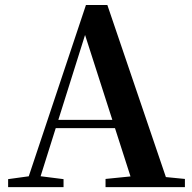

<svg xmlns="http://www.w3.org/2000/svg" viewBox="-20 -765 786 785"><path d="M13.2 0V-32.6L112.6 -46.3H131.1L239.8 -32.6V0ZM82.8 0 331.4 -744.6H418.9L672.2 0H527.6L316.7 -656.5H337.4L334.2 -642.5L132 0ZM193.5 -241.1 200.6 -275H517.8L524.9 -241.1ZM411.5 0V-33.4L546.7 -47H597.4L736 -33.4V0Z"/></svg>

Font: Noto Serif TC
Style: Regular
Weight: 200
Designer: Ryoko NISHIZUKA 西塚涼子 (kana & ideographs); Frank Grießhammer (Latin, Greek & Cyrillic); Wenlong ZHANG 张文龙 (bopomofo); San
Foundry: Adobe
Version: Version 2.001;hotconv 1.1.0;makeotfexe 2.6.0